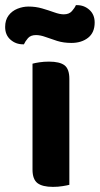

<svg xmlns="http://www.w3.org/2000/svg" viewBox="-64 -722 390 750"><path d="M63 -281.9H206.9V-0.1Q197.9 2.3 180.4 5.1Q163 8 142.8 8Q101.6 8 82.3 -6.8Q63 -21.7 63 -59.5ZM206.9 -234.5H63V-473.2Q72.2 -475.9 89.7 -478.6Q107.1 -481.3 127.4 -481.3Q169.2 -481.3 188.1 -466.9Q206.9 -452.4 206.9 -413.8ZM47.4 -696.4Q75.4 -696.4 100.8 -689Q126.1 -681.6 147.8 -673.8Q169.4 -666 185 -666Q205.8 -666 216.8 -678.4Q227.8 -690.8 232.5 -701.9H237.1Q265 -701.9 285.4 -683.4Q305.8 -665 305.8 -634Q305.8 -594.7 280.1 -574.5Q254.4 -554.3 215 -554.3Q184.2 -554.3 159.1 -562.2Q134.1 -570.2 113.7 -577.6Q93.4 -585 76.7 -585Q55.8 -585 45.3 -573Q34.8 -560.9 29.4 -548.9H25.6Q-2.4 -548.9 -23.1 -567.1Q-43.9 -585.3 -43.9 -616.7Q-43.9 -643.8 -30.5 -661.6Q-17.2 -679.3 4.2 -687.9Q25.6 -696.4 47.4 -696.4Z"/></svg>

Font: Baloo Bhaina 2
Style: Regular
Weight: 400
Designer: Yesha Goshar, Manish Minz, Shuchita Grover and Ek Type
Foundry: Ek Type
Version: Version 1.700